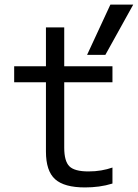

<svg xmlns="http://www.w3.org/2000/svg" viewBox="-20 -810 603 840"><path d="M352 10Q261 10 221 -26Q181 -62 181 -147V-450H42V-520H181V-690H261V-520H472V-450H261V-164Q261 -105 283.5 -82.5Q306 -60 367 -60Q397 -60 423 -64.5Q449 -69 472 -77V-7Q443 2 413 6Q383 10 352 10ZM441 -570H361L463 -790H563Z"/></svg>

Font: M PLUS Code Latin SemiExpanded
Style: Regular
Weight: 400
Width: 6
Designer: Coji Morishita
Foundry: UNDERFOREST DESIGN
Version: Version 1.002; ttfautohint (v1.8.3)